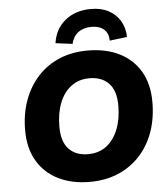

<svg xmlns="http://www.w3.org/2000/svg" viewBox="-62 -999 930 1065"><g transform="rotate(-5 403.5 -466.5)"><path d="M396 11Q295 11 220 -26.5Q145 -64 103.5 -134.5Q62 -205 62 -305Q62 -396 89.5 -471.5Q117 -547 167.5 -602Q218 -657 288.5 -686.5Q359 -716 445 -716Q547 -716 622 -678.5Q697 -641 738 -570.5Q779 -500 779 -401Q779 -309 752 -233.5Q725 -158 674 -103Q623 -48 552.5 -18.5Q482 11 396 11ZM398 -143Q459 -143 501 -175Q543 -207 566 -264.5Q589 -322 589 -397Q589 -481 549.5 -521.5Q510 -562 442 -562Q383 -562 340.5 -530Q298 -498 275.5 -441Q253 -384 253 -308Q253 -225 292 -184Q331 -143 398 -143ZM366 -760 272 -772Q283 -851 340.5 -897.5Q398 -944 484 -944Q541 -944 582 -922Q623 -900 646 -861.5Q669 -823 670 -772L573 -760Q573 -800 548 -822.5Q523 -845 478 -845Q433 -845 404 -822.5Q375 -800 366 -760Z"/></g></svg>

Font: Nunito Sans 12pt Black
Style: Italic
Weight: 900
Italic angle: -9°
Designer: Vernon Adams
Foundry: Vernon Adams
Version: Version 3.101;gftools[0.9.27]